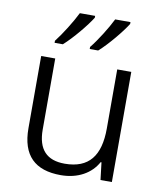

<svg xmlns="http://www.w3.org/2000/svg" viewBox="-86 -836 775 915"><g transform="rotate(10 301.5 -378.0)"><path d="M471 -757V-766H397C375 -721 333 -654 302 -616V-606H343C387 -645 447 -718 471 -757ZM300 -757V-766H226C204 -721 162 -654 132 -616V-606H172C216 -645 276 -718 300 -757ZM516 -533H448V-247C448 -115 396 -47 279 -47C192 -47 148 -93 148 -189V-533H80V-184C80 -52 145 10 270 10C353 10 416 -27 447 -84H451L461 0H516Z"/></g></svg>

Font: Noto Kufi Arabic Light
Style: Regular
Weight: 300
Designer: Monotype Design Team, David Williams, Khaled Hosny
Foundry: Google LLC
Version: Version 2.109